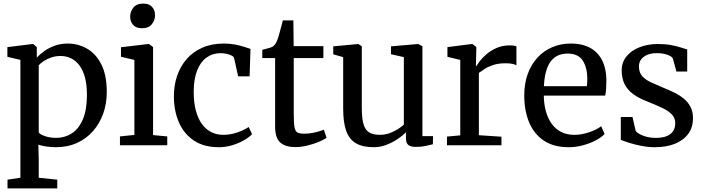

<svg xmlns="http://www.w3.org/2000/svg" viewBox="-20 -814 3942 1076"><path d="M578.4 -297.4Q578.4 -234.1 558.7 -178.3Q539.1 -122.5 501.8 -79.8Q464.6 -37.1 411.6 -13Q358.5 11 291.6 11Q267.4 11 239.9 7Q212.3 3.1 194.8 -3.3L197.1 80.6V182.1L301 192.9V242H22.1V192.9L94.3 182.1V-478.3L21.3 -495.6V-549.9L163.7 -567.6H165.7L186.2 -550.2V-491.1Q202.6 -509.1 227.9 -527.3Q253.1 -545.6 286.4 -557.8Q319.7 -570 359.9 -570Q416.5 -570 466.5 -542.1Q516.5 -514.1 547.4 -454.1Q578.4 -394 578.4 -297.4ZM319.6 -500.3Q291.8 -500.3 267.8 -492.1Q243.8 -484 225.6 -472Q207.3 -460 197.1 -448.5V-71.7Q204.4 -60.8 232 -51.1Q259.5 -41.4 295.3 -41.4Q343.1 -41.4 382.1 -66.4Q421.1 -91.4 444.1 -144.5Q467.1 -197.7 467.1 -282.6Q467.1 -340.3 455.7 -381.6Q444.2 -422.9 423.8 -449.3Q403.3 -475.6 376.6 -487.9Q350 -500.3 319.6 -500.3Z M733.1 -57.9V-478.2L658 -495.9V-549.3L812.8 -567.6H814.8L837.8 -550.2V-57L917.3 -49.5V0H652.2V-49.5ZM774.9 -655.8Q742.3 -655.8 725.8 -674.7Q709.4 -693.6 709.4 -719.9Q709.4 -748.6 727.3 -771.2Q745.2 -793.9 782.4 -793.9H783.4Q816.1 -793.9 832.5 -775Q848.9 -756.1 848.9 -729.7Q848.9 -701 831 -678.4Q813.1 -655.8 775.9 -655.8Z M954.5 -271.8Q954.1 -333.6 972.1 -387.6Q990.1 -441.5 1025.6 -482.5Q1061.1 -523.5 1113.7 -546.7Q1166.2 -570 1235 -570Q1269 -570 1297.6 -564.4Q1326.1 -558.8 1348 -551.7Q1369.9 -544.7 1383.8 -540L1378.9 -386.2H1314.6L1292.1 -487.6Q1290.5 -495.9 1278.6 -502.3Q1266.7 -508.6 1250 -512.3Q1233.3 -516 1216.6 -516Q1171.4 -516 1137.7 -491.7Q1103.9 -467.4 1085 -419.9Q1066.1 -372.5 1065.6 -302.4Q1065.2 -240.7 1077.5 -194.6Q1089.8 -148.5 1111.9 -118.5Q1134.1 -88.4 1164.3 -73.4Q1194.5 -58.4 1229.7 -58.4Q1260.3 -58.4 1287.5 -65.2Q1314.6 -71.9 1336.7 -81.9Q1358.7 -91.9 1373.8 -102.2L1392.7 -61.8Q1376 -44.7 1347 -27.9Q1318 -11.1 1281.6 -0.1Q1245.2 11 1206.3 11Q1122.3 11 1066.6 -26.4Q1010.8 -63.7 982.8 -127.9Q954.9 -192 954.5 -271.8Z M1635 10.4Q1580.9 10.4 1551.3 -14.7Q1521.8 -39.9 1521.8 -105.2V-488.5H1450V-534.9Q1460 -537.7 1472.1 -540.7Q1484.2 -543.8 1494.6 -547Q1505 -550.3 1509.9 -554Q1515.8 -558.4 1519.9 -563.3Q1524 -568.1 1527.5 -574.8Q1531 -581.5 1534.5 -591Q1539.3 -603.2 1545.2 -624.8Q1551.2 -646.3 1556.8 -667.4Q1562.4 -688.4 1565.1 -699.5H1624.1L1625.7 -555.3H1792.3V-488.5H1626.2V-182Q1626.2 -127.5 1630.3 -102.8Q1634.4 -78 1647.2 -71.4Q1660 -64.8 1685.6 -64.8Q1714.3 -64.8 1746.4 -72.3Q1778.6 -79.9 1794.8 -87.2L1810.2 -42.3Q1794.7 -30.4 1765.1 -18.3Q1735.5 -6.2 1700.7 2.1Q1665.9 10.4 1635 10.4Z M2310.1 9.3Q2282.6 9.3 2268.8 -1.2Q2255 -11.6 2255 -38.1V-72.3Q2236.4 -53.6 2207.7 -34.3Q2179 -15.1 2144.7 -2Q2110.5 11 2074.9 11Q2012.2 11 1974.7 -11.1Q1937.1 -33.2 1920.1 -80.7Q1903.2 -128.3 1903.2 -204.3V-493.8L1847.6 -509.7V-554.3L1987.5 -567.3H1988.5L2007.6 -554.7V-211.8Q2007.6 -156.8 2015.8 -123.1Q2024.1 -89.4 2045.9 -73.9Q2067.6 -58.5 2108.6 -58.5Q2138 -58.5 2163.6 -67.8Q2189.2 -77.2 2209.6 -90.3Q2229.9 -103.3 2243.2 -115.1V-493.8L2171.1 -510.2V-554.3L2322.4 -567.3H2324L2347.3 -554.7V-51H2406.8L2406 -5.7Q2389 -1.5 2365.1 3.9Q2341.2 9.3 2310.1 9.3Z M2484.8 0V-48.6L2559.4 -55.5V-478.2L2487.4 -495.6V-550L2625.4 -567.6H2627.6L2649.3 -550.2V-531.9L2646.9 -443.5H2649.3Q2653.8 -451.4 2667.8 -470.1Q2681.9 -488.8 2705.6 -509.5Q2729.2 -530.2 2762.3 -545Q2795.4 -559.7 2837.5 -559.7Q2851.9 -559.7 2860.3 -558.1Q2868.8 -556.6 2874.1 -554.8V-447.7Q2868.5 -452.1 2853.3 -455.7Q2838.1 -459.4 2814.2 -459.4Q2773.3 -459.4 2744.8 -450Q2716.2 -440.6 2696.8 -428.1Q2677.5 -415.5 2663.7 -405.4V-56.3L2790.2 -47.9V0Z M3166.7 11Q3083.1 11 3027.8 -26Q2972.5 -63 2945.2 -128.6Q2918 -194.2 2918 -279.4Q2918 -345.3 2937.3 -398.9Q2956.6 -452.4 2991.6 -490.6Q3026.5 -528.8 3074.3 -549.4Q3122.1 -570 3179.1 -570Q3272.5 -570 3323.8 -518.6Q3375.2 -467.2 3378.3 -370.6Q3378.3 -340.5 3376.9 -318.1Q3375.5 -295.6 3371.5 -278.4H3027.5Q3028.2 -230.1 3039.4 -189.7Q3050.7 -149.3 3072.1 -119.9Q3093.5 -90.5 3125.1 -74.4Q3156.7 -58.3 3198.1 -58.3Q3240.3 -58.3 3283.2 -73.3Q3326.1 -88.3 3349 -106.6L3368.4 -63Q3350.5 -44.3 3318.8 -27.5Q3287 -10.6 3247.4 0.2Q3207.8 11 3166.7 11ZM3028 -330.9H3268.8Q3269.7 -337.9 3270.3 -346.5Q3270.9 -355.1 3271.1 -362.7Q3271.4 -370.4 3271.4 -374.2Q3271 -435 3245.8 -474.4Q3220.6 -513.8 3160.5 -513.8Q3133.6 -513.8 3110.6 -504.6Q3087.6 -495.3 3069.9 -474.4Q3052.3 -453.5 3041.5 -418.2Q3030.8 -383 3028 -330.9Z M3524.5 -158.4 3542.5 -80.3Q3548.8 -70.8 3565.6 -61.7Q3582.5 -52.6 3605.4 -46.9Q3628.4 -41.2 3653.1 -41.2Q3693 -41.2 3717.5 -51.6Q3741.9 -62 3753.1 -80.6Q3764.2 -99.1 3764.2 -123.5Q3764.2 -152.1 3746 -171.7Q3727.8 -191.3 3693.9 -207.9Q3660 -224.4 3612.1 -243.4Q3562.8 -261.9 3529.8 -285.7Q3496.8 -309.6 3480.4 -342.3Q3464 -375 3464 -420.1Q3464 -464.6 3490.8 -497.7Q3517.5 -530.7 3563.5 -549Q3609.5 -567.4 3666.7 -567.4Q3709.8 -567.4 3742.1 -561.2Q3774.4 -555 3796.6 -547.6Q3818.8 -540.3 3831.2 -536.8V-413.1H3770.7L3750.6 -487Q3746.1 -495.2 3732.8 -501.8Q3719.5 -508.4 3701.3 -512.3Q3683 -516.2 3663.4 -516.2Q3632.3 -516.6 3609.1 -507.3Q3585.9 -498 3573.3 -481.4Q3560.7 -464.9 3560.7 -442.4Q3560.7 -407.5 3579.5 -386.9Q3598.3 -366.3 3628.2 -352.7Q3658.1 -339.2 3691 -325.1Q3723.9 -311.9 3754.9 -297.1Q3785.8 -282.2 3810.4 -262.6Q3834.9 -243.1 3849.3 -215.8Q3863.7 -188.6 3863.7 -150.7Q3863.7 -101.9 3838.2 -65.7Q3812.7 -29.4 3764.6 -9.2Q3716.5 11 3649.5 11Q3612.3 11 3574.8 3.6Q3537.2 -3.7 3506.5 -13.5Q3475.8 -23.2 3459.1 -30.4V-158.4Z"/></svg>

Font: Merriweather 7pt Light
Style: Regular
Weight: 300
Designer: Eben Sorkin
Foundry: Eben Sorkin
Version: Version 2.200;gftools[0.9.31]